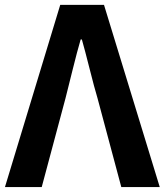

<svg xmlns="http://www.w3.org/2000/svg" viewBox="-25 -760 669 780"><path d="M-4.9 0 219.7 -740.2H397.5L624 0H467.8L371.1 -361.3Q358.4 -403.3 338.9 -481Q319.3 -558.6 307.6 -599.6H302.7Q289.1 -553.7 269.5 -474.6Q250 -395.5 241.2 -361.3L144.5 0Z"/></svg>

Font: Gen Shin Gothic Bold
Style: Bold
Weight: 700
Designer: [Source Han Sans]
Ryoko NISHIZUKA  (kana & ideographs); Paul D. Hunt (Latin, Greek & Cyrillic); Wenlong ZHANG  (bopomofo
Version: Version 1.002.20150607